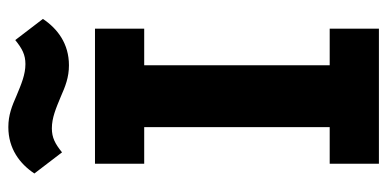

<svg xmlns="http://www.w3.org/2000/svg" viewBox="-260 -692 951 472"><g transform="rotate(-90 216.0 -455.5)"><path d="M292 -762C345 -762 382 -790 406 -826L354 -894C333 -877 318 -869 295 -869C269 -869 246 -879 217 -891C192 -902 170 -911 140 -911C87 -911 50 -883 26 -847L78 -779C99 -796 114 -804 137 -804C163 -804 186 -794 215 -782C240 -771 262 -762 292 -762ZM382 0V-121H292V-577H382V-698H50V-577H140V-121H50V0Z"/></g></svg>

Font: LVC Sans
Style: Bold
Weight: 700
Designer: Mike Abbink, Paul van der Laan, Pieter van Rosmalen
Foundry: Bold Monday
Version: Version 3.0